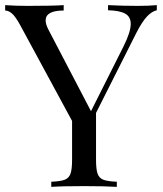

<svg xmlns="http://www.w3.org/2000/svg" viewBox="-23 -728 634 748"><path d="M587.9 -708V-688Q567.9 -683.6 548.8 -662.8Q529.8 -642.1 507.8 -599.1L351.1 -288.1V-106Q351.1 -68.4 357.2 -51.3Q363.3 -34.2 379.6 -27.8Q396 -21.5 432.1 -20V0Q385.3 -2.9 305.2 -2.9Q219.2 -2.9 176.8 0V-20Q212.9 -21.5 229.2 -27.8Q245.6 -34.2 251.7 -51.3Q257.8 -68.4 257.8 -106V-256.8L55.2 -630.9Q36.6 -664.6 23.2 -675.8Q9.8 -687 -2.9 -687V-708Q36.1 -705.1 85 -705.1Q182.1 -705.1 225.1 -708V-687Q154.8 -687 154.8 -648.4Q154.8 -633.8 165 -613.8L331.5 -294.9L459 -548.8Q486.3 -604 486.3 -634.8Q486.3 -663.1 464.4 -675Q442.4 -687 397.9 -688V-708Q455.1 -705.1 513.2 -705.1Q558.1 -705.1 587.9 -708Z"/></svg>

Font: Playfair Display SC
Style: Regular
Weight: 400
Designer: Claus Eggers Sørensen
Foundry: Claus Eggers Sørensen
Version: Version 1.004;PS 001.004;hotconv 1.0.70;makeotf.lib2.5.58329